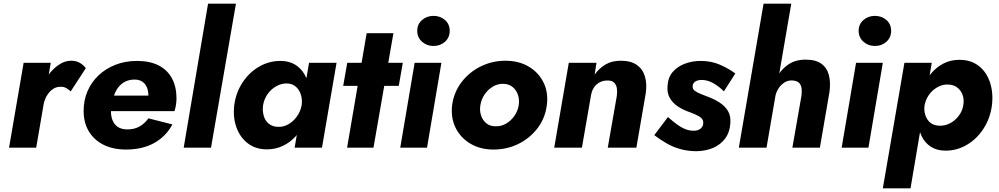

<svg xmlns="http://www.w3.org/2000/svg" viewBox="-20 -800 5410 1040"><path d="M255 -460H108L29 0H176ZM363 -305 445 -431Q431 -449 411.5 -460Q392 -471 367 -471Q327 -471 290.5 -443.5Q254 -416 227.5 -372.5Q201 -329 192 -281L215 -228Q219 -255 232 -278.5Q245 -302 265 -316.5Q285 -331 310 -330Q327 -330 339.5 -322.5Q352 -315 363 -305Z M663 10Q751 10 814.5 -25Q878 -60 914 -126L784 -159Q764 -131 736 -115Q708 -99 670 -99Q637 -99 616 -114Q595 -129 586.5 -157Q578 -185 583 -221Q588 -255 597.5 -282.5Q607 -310 622.5 -329Q638 -348 659.5 -358.5Q681 -369 708 -369Q734 -369 750.5 -358Q767 -347 775.5 -327Q784 -307 784 -278Q784 -269 780 -257.5Q776 -246 770 -236L805 -282H509V-198H925Q930 -212 933 -231Q936 -250 936 -266Q936 -330 911.5 -375.5Q887 -421 839.5 -445.5Q792 -470 722 -470Q658 -470 605 -449Q552 -428 513.5 -391.5Q475 -355 454 -306Q433 -257 433 -200Q433 -135 461.5 -88Q490 -41 541.5 -15.5Q593 10 663 10Z M1107 -780 975 0H1123L1258 -780Z M1654 -460 1576 0H1724L1803 -460ZM1249 -231Q1241 -165 1260.5 -110.5Q1280 -56 1322.5 -23.5Q1365 9 1426 9Q1472 9 1511.5 -9.5Q1551 -28 1581 -61Q1611 -94 1630.5 -137.5Q1650 -181 1656 -230Q1662 -277 1655.5 -320Q1649 -363 1629.5 -397Q1610 -431 1577.5 -450.5Q1545 -470 1499 -470Q1437 -470 1383.5 -439Q1330 -408 1294 -353.5Q1258 -299 1249 -231ZM1405 -230Q1410 -262 1429 -289.5Q1448 -317 1476.5 -333Q1505 -349 1536 -348Q1557 -347 1572.5 -337.5Q1588 -328 1598.5 -311.5Q1609 -295 1613 -274.5Q1617 -254 1614 -231Q1610 -207 1598 -185Q1586 -163 1568.5 -146.5Q1551 -130 1530 -121Q1509 -112 1487 -113Q1457 -113 1436.5 -129.5Q1416 -146 1408.5 -173Q1401 -200 1405 -230Z M1861 -460 1839 -335H2140L2162 -460ZM1966 -620 1860 0H2003L2111 -620Z M2240 -633Q2240 -597 2266 -574Q2292 -551 2328 -551Q2365 -551 2390.5 -574Q2416 -597 2416 -633Q2416 -669 2390.5 -691.5Q2365 -714 2328 -714Q2292 -714 2266 -691.5Q2240 -669 2240 -633ZM2226 -460 2148 0H2293L2371 -460Z M2429 -231Q2421 -162 2448 -107.5Q2475 -53 2528.5 -21.5Q2582 10 2653 10Q2727 10 2789 -21Q2851 -52 2892 -106Q2933 -160 2942 -230Q2951 -299 2924 -353.5Q2897 -408 2843.5 -439.5Q2790 -471 2718 -471Q2646 -471 2583.5 -440Q2521 -409 2480 -355Q2439 -301 2429 -231ZM2582 -230Q2587 -262 2605 -288.5Q2623 -315 2650 -331Q2677 -347 2707 -346Q2737 -345 2757 -328.5Q2777 -312 2785.5 -286.5Q2794 -261 2790 -231Q2785 -199 2766.5 -172.5Q2748 -146 2721.5 -130.5Q2695 -115 2664 -116Q2634 -116 2614.5 -132Q2595 -148 2586 -174Q2577 -200 2582 -230Z M3321 -280 3272 0H3427L3478 -296Q3485 -346 3473.5 -385.5Q3462 -425 3430 -448Q3398 -471 3342 -471Q3294 -471 3259.5 -450.5Q3225 -430 3201 -396L3211 -460H3061L2982 0H3132L3181 -282Q3185 -307 3197 -325.5Q3209 -344 3228 -354Q3247 -364 3271 -364Q3296 -364 3307.5 -351.5Q3319 -339 3321.5 -320.5Q3324 -302 3321 -280Z M3598 -166 3524 -68Q3554 -45 3589 -24.5Q3624 -4 3665 7.5Q3706 19 3753 19Q3804 18 3844 0.5Q3884 -17 3908.5 -50.5Q3933 -84 3936 -132Q3939 -172 3923.5 -198Q3908 -224 3881.5 -242Q3855 -260 3822 -273Q3799 -282 3777 -290.5Q3755 -299 3742.5 -309Q3730 -319 3732 -335Q3733 -350 3746.5 -358.5Q3760 -367 3781 -367Q3813 -367 3844.5 -349Q3876 -331 3901 -305L3963 -402Q3925 -430 3878.5 -450Q3832 -470 3775 -470Q3730 -470 3690 -455Q3650 -440 3624.5 -411Q3599 -382 3596 -337Q3592 -298 3607.5 -270.5Q3623 -243 3649.5 -225Q3676 -207 3706 -196Q3731 -187 3750 -178.5Q3769 -170 3780 -159Q3791 -148 3789 -132Q3789 -115 3775 -103.5Q3761 -92 3740 -92Q3718 -91 3695 -99.5Q3672 -108 3648 -125.5Q3624 -143 3598 -166Z M4266 -780H4116L3982 0H4132ZM4321 -280 4272 0H4421L4473 -302Q4480 -353 4470 -392.5Q4460 -432 4429.5 -454.5Q4399 -477 4344 -477Q4287 -477 4247.5 -449Q4208 -421 4185 -376.5Q4162 -332 4153 -281L4180 -280Q4185 -303 4198 -322.5Q4211 -342 4230.5 -354Q4250 -366 4274 -364Q4298 -362 4309 -350.5Q4320 -339 4322 -320.5Q4324 -302 4321 -280Z M4631 -633Q4631 -597 4657 -574Q4683 -551 4719 -551Q4756 -551 4781.5 -574Q4807 -597 4807 -633Q4807 -669 4781.5 -691.5Q4756 -714 4719 -714Q4683 -714 4657 -691.5Q4631 -669 4631 -633ZM4617 -460 4539 0H4684L4762 -460Z M4912 220 5027 -460H4879L4762 220ZM5353 -230Q5361 -297 5342.5 -353.5Q5324 -410 5281.5 -443Q5239 -476 5177 -476Q5129 -476 5090.5 -456Q5052 -436 5023.5 -402Q4995 -368 4977 -324Q4959 -280 4952 -230Q4946 -183 4951 -139.5Q4956 -96 4973 -61Q4990 -26 5022.5 -5Q5055 16 5102 16Q5164 16 5218 -16Q5272 -48 5308 -104Q5344 -160 5353 -230ZM5198 -231Q5193 -199 5173.5 -173Q5154 -147 5126.5 -132.5Q5099 -118 5068 -119Q5047 -120 5031 -128Q5015 -136 5004.5 -151.5Q4994 -167 4989.5 -186.5Q4985 -206 4988 -229Q4993 -254 5004.5 -274.5Q5016 -295 5033.5 -310.5Q5051 -326 5072 -334.5Q5093 -343 5114 -342Q5144 -342 5164.5 -326.5Q5185 -311 5194 -286Q5203 -261 5198 -231Z"/></svg>

Font: Jost
Style: Bold Italic
Weight: 700
Italic angle: -5°
Version: Version 3.710